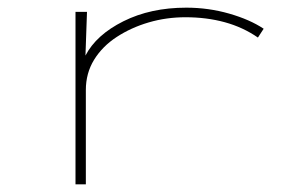

<svg xmlns="http://www.w3.org/2000/svg" viewBox="-20 -480 790 501"><path d="M177 1V-449H207L203 -335Q231 -389 302 -424.5Q373 -460 466 -460Q524 -460 578 -444.5Q632 -429 668 -405L653 -382Q614 -409 566.5 -422Q519 -435 464 -435Q414 -435 368 -421.5Q322 -408 284.5 -383.5Q247 -359 225.5 -324Q204 -289 204 -245V1Z"/></svg>

Font: Inconsolata ExtraExpanded ExtraLight
Style: Regular
Weight: 200
Width: 8
Monospace: yes
Designer: Raph Levien, Cyreal, Brenton Simpson
Foundry: Raph Levien, Cyreal, Google
Version: Version 3.100; ttfautohint (v1.8.4.7-5d5b)